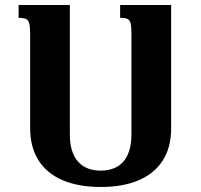

<svg xmlns="http://www.w3.org/2000/svg" viewBox="-20 -734 801 764"><path d="M458 -714H661V-223Q661 -148 628 -96Q595 -44 532.5 -17Q470 10 381 10Q292 10 229 -17Q166 -44 133 -96.5Q100 -149 100 -223V-600Q100 -627 96.5 -640.5Q93 -654 83.5 -658.5Q74 -663 54 -663V-714H258V-198Q258 -128 290 -91.5Q322 -55 381 -55Q420 -55 447.5 -71.5Q475 -88 489 -120Q503 -152 503 -198V-600Q503 -627 500 -640.5Q497 -654 487.5 -658.5Q478 -663 458 -663Z"/></svg>

Font: Noto Serif Armenian
Style: Regular
Weight: 400
Designer: Monotype Design Team
Foundry: Monotype Imaging Inc.
Version: Version 2.007